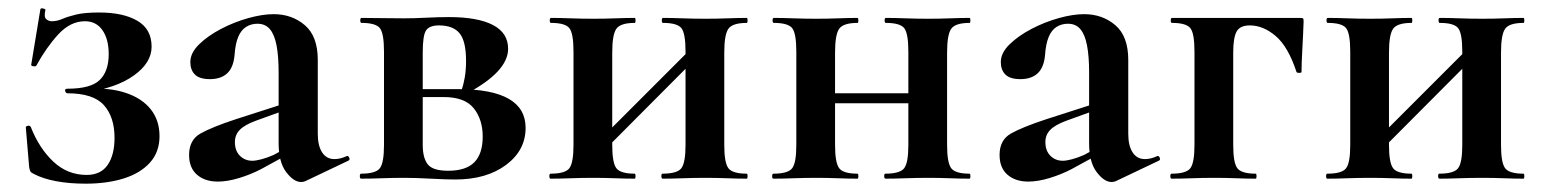

<svg xmlns="http://www.w3.org/2000/svg" viewBox="-20 -429 3710 461"><path d="M188 -9Q222 -9 238.5 -33Q255 -57 255 -98Q255 -148 229.5 -176.5Q204 -205 142 -205Q138 -205 136.5 -210.5Q135 -216 142 -216Q198 -216 219.5 -237Q241 -258 241 -299Q241 -335 226 -356.5Q211 -378 184 -378Q149 -378 120 -346.5Q91 -315 67 -271Q65 -269 59.5 -270Q54 -271 55 -274L77 -407Q78 -410 84 -408.5Q90 -407 89 -405Q85 -388 91 -383Q97 -378 104 -378Q117 -378 129.5 -383.5Q142 -389 162.5 -394Q183 -399 218 -399Q276 -399 310 -379Q344 -359 344 -317Q344 -278 301 -247.5Q258 -217 187 -208L189 -216Q243 -219 282 -206Q321 -193 342 -166.5Q363 -140 363 -102Q363 -64 340 -38.5Q317 -13 277 -0.5Q237 12 186 12Q146 12 114.5 6Q83 0 62 -11Q55 -14 53 -17.5Q51 -21 50 -28L42 -123Q42 -126 47 -127Q52 -128 54 -124Q74 -73 108 -41Q142 -9 188 -9Z M713 6Q709 8 703 8Q685 8 667 -16Q649 -40 649 -85V-255Q649 -294 644 -320Q639 -346 628 -359Q617 -372 598 -372Q583 -372 571 -364.5Q559 -357 552 -340.5Q545 -324 543 -295Q540 -266 525 -252.5Q510 -239 484 -239Q459 -239 448 -250Q437 -261 437 -280Q437 -302 458 -322.5Q479 -343 510.5 -359.5Q542 -376 576 -385.5Q610 -395 637 -395Q681 -395 712 -368.5Q743 -342 743 -285V-108Q743 -79 753.5 -63Q764 -47 783 -47Q797 -47 812 -54Q816 -56 818.5 -50.5Q821 -45 816 -43ZM503 7Q472 7 453 -9.5Q434 -26 434 -57Q434 -93 461.5 -108.5Q489 -124 547 -143L659 -179L663 -164L594 -139Q567 -129 555.5 -117Q544 -105 544 -88Q544 -67 556 -55Q568 -43 586 -43Q594 -43 607.5 -46.5Q621 -50 637 -57L692 -87L693 -70L607 -23Q582 -10 554 -1.5Q526 7 503 7Z M950 -385Q974 -385 1003.5 -386.5Q1033 -388 1058 -388Q1127 -388 1163.5 -369Q1200 -350 1200 -312Q1200 -257 1100 -204L1088 -212Q1093 -226 1096 -243.5Q1099 -261 1099 -283Q1099 -330 1083.5 -349Q1068 -368 1034 -368Q1011 -368 1003 -356Q995 -344 995 -303V-81Q995 -50 1007 -34.5Q1019 -19 1056 -19Q1099 -19 1119 -39.5Q1139 -60 1139 -101Q1139 -142 1117.5 -169Q1096 -196 1045 -196H954L953 -215H1080Q1242 -215 1242 -122Q1242 -68 1195 -33Q1148 2 1073 2Q1051 2 1014.5 0Q978 -2 950 -2Q922 -2 895.5 -1Q869 0 847 0Q844 0 844 -6Q844 -12 847 -12Q882 -12 892 -25Q902 -38 902 -81V-305Q902 -349 892 -361.5Q882 -374 848 -374Q845 -374 845 -380Q845 -386 848 -386Q869 -386 895.5 -385.5Q922 -385 950 -385Z M1399 -36 1381 -54 1652 -325 1670 -308ZM1357 -81V-305Q1357 -349 1347 -361.5Q1337 -374 1303 -374Q1300 -374 1300 -380Q1300 -386 1303 -386Q1324 -386 1350.4 -385Q1376.9 -384 1405 -384Q1432 -384 1458 -385Q1484.1 -386 1504 -386Q1506 -386 1506 -380Q1506 -374 1504 -374Q1470 -374 1460 -360Q1450 -346 1450 -303V-81Q1450 -38 1460 -25Q1470 -12 1504 -12Q1506 -12 1506 -6Q1506 0 1504 0Q1483 0 1457.5 -1Q1432 -2 1405 -2Q1376.7 -2 1350.1 -1Q1323.5 0 1302 0Q1299 0 1299 -6Q1299 -12 1302 -12Q1337 -12 1347 -25Q1357 -38 1357 -81ZM1626 -81V-305Q1626 -349 1616 -361.5Q1606 -374 1572 -374Q1569 -374 1569 -380Q1569 -386 1572 -386Q1593 -386 1619.4 -385Q1645.9 -384 1674 -384Q1701 -384 1727 -385Q1753.1 -386 1773 -386Q1775 -386 1775 -380Q1775 -374 1773 -374Q1739 -374 1729 -360Q1719 -346 1719 -303V-81Q1719 -38 1729 -25Q1739 -12 1773 -12Q1775 -12 1775 -6Q1775 0 1773 0Q1752 0 1726.5 -1Q1701 -2 1674 -2Q1645.8 -2 1618.7 -1Q1591.7 0 1571.4 0Q1568 0 1568 -6Q1568 -12 1570.5 -12Q1605.8 -12 1615.9 -25Q1626 -38 1626 -81Z M1937 -181V-205H2206V-181ZM1892 -81V-305Q1892 -349 1882 -361.5Q1872 -374 1838 -374Q1835 -374 1835 -380Q1835 -386 1838 -386Q1859 -386 1885.4 -385Q1911.9 -384 1940 -384Q1967 -384 1993 -385Q2019.1 -386 2039 -386Q2041 -386 2041 -380Q2041 -374 2039 -374Q2005 -374 1995 -360Q1985 -346 1985 -303V-81Q1985 -38 1995 -25Q2005 -12 2039 -12Q2041 -12 2041 -6Q2041 0 2039 0Q2018 0 1992.5 -1Q1967 -2 1940 -2Q1911.7 -2 1885.1 -1Q1858.5 0 1837 0Q1834 0 1834 -6Q1834 -12 1837 -12Q1872 -12 1882 -25Q1892 -38 1892 -81ZM2161 -81V-305Q2161 -349 2151 -361.5Q2141 -374 2107 -374Q2104 -374 2104 -380Q2104 -386 2107 -386Q2128 -386 2154.4 -385Q2180.9 -384 2209 -384Q2236 -384 2262 -385Q2288.1 -386 2308 -386Q2310 -386 2310 -380Q2310 -374 2308 -374Q2274 -374 2264 -360Q2254 -346 2254 -303V-81Q2254 -38 2264 -25Q2274 -12 2308 -12Q2310 -12 2310 -6Q2310 0 2308 0Q2287 0 2261.5 -1Q2236 -2 2209 -2Q2180.8 -2 2153.7 -1Q2126.7 0 2106.4 0Q2103 0 2103 -6Q2103 -12 2105.5 -12Q2140.8 -12 2150.9 -25Q2161 -38 2161 -81Z M2659 6Q2655 8 2649 8Q2631 8 2613 -16Q2595 -40 2595 -85V-255Q2595 -294 2590 -320Q2585 -346 2574 -359Q2563 -372 2544 -372Q2529 -372 2517 -364.5Q2505 -357 2498 -340.5Q2491 -324 2489 -295Q2486 -266 2471 -252.5Q2456 -239 2430 -239Q2405 -239 2394 -250Q2383 -261 2383 -280Q2383 -302 2404 -322.5Q2425 -343 2456.5 -359.5Q2488 -376 2522 -385.5Q2556 -395 2583 -395Q2627 -395 2658 -368.5Q2689 -342 2689 -285V-108Q2689 -79 2699.5 -63Q2710 -47 2729 -47Q2743 -47 2758 -54Q2762 -56 2764.5 -50.5Q2767 -45 2762 -43ZM2449 7Q2418 7 2399 -9.5Q2380 -26 2380 -57Q2380 -93 2407.5 -108.5Q2435 -124 2493 -143L2605 -179L2609 -164L2540 -139Q2513 -129 2501.5 -117Q2490 -105 2490 -88Q2490 -67 2502 -55Q2514 -43 2532 -43Q2540 -43 2553.5 -46.5Q2567 -50 2583 -57L2638 -87L2639 -70L2553 -23Q2528 -10 2500 -1.5Q2472 7 2449 7Z M3101 -386Q3108 -386 3109 -384.5Q3110 -383 3110 -377Q3109 -347 3107 -311.5Q3105 -276 3105 -256Q3105 -254 3099.5 -254Q3094 -254 3093 -256Q3073 -317 3043 -342.5Q3013 -368 2981 -368Q2957 -368 2949 -353Q2941 -338 2941 -303V-81Q2941 -38 2951 -25Q2961 -12 2995 -12Q2997 -12 2997 -6Q2997 0 2995 0Q2974 0 2948.5 -1Q2923 -2 2896 -2Q2868 -2 2841.5 -1Q2815 0 2793 0Q2790 0 2790 -6Q2790 -12 2793 -12Q2828 -12 2838 -25Q2848 -38 2848 -81V-305Q2848 -349 2838 -361.5Q2828 -374 2794 -374Q2791 -374 2791 -380Q2791 -386 2794 -386Z M3264 -36 3246 -54 3517 -325 3535 -308ZM3222 -81V-305Q3222 -349 3212 -361.5Q3202 -374 3168 -374Q3165 -374 3165 -380Q3165 -386 3168 -386Q3189 -386 3215.4 -385Q3241.9 -384 3270 -384Q3297 -384 3323 -385Q3349.1 -386 3369 -386Q3371 -386 3371 -380Q3371 -374 3369 -374Q3335 -374 3325 -360Q3315 -346 3315 -303V-81Q3315 -38 3325 -25Q3335 -12 3369 -12Q3371 -12 3371 -6Q3371 0 3369 0Q3348 0 3322.5 -1Q3297 -2 3270 -2Q3241.7 -2 3215.1 -1Q3188.5 0 3167 0Q3164 0 3164 -6Q3164 -12 3167 -12Q3202 -12 3212 -25Q3222 -38 3222 -81ZM3491 -81V-305Q3491 -349 3481 -361.5Q3471 -374 3437 -374Q3434 -374 3434 -380Q3434 -386 3437 -386Q3458 -386 3484.4 -385Q3510.9 -384 3539 -384Q3566 -384 3592 -385Q3618.1 -386 3638 -386Q3640 -386 3640 -380Q3640 -374 3638 -374Q3604 -374 3594 -360Q3584 -346 3584 -303V-81Q3584 -38 3594 -25Q3604 -12 3638 -12Q3640 -12 3640 -6Q3640 0 3638 0Q3617 0 3591.5 -1Q3566 -2 3539 -2Q3510.8 -2 3483.7 -1Q3456.7 0 3436.4 0Q3433 0 3433 -6Q3433 -12 3435.5 -12Q3470.8 -12 3480.9 -25Q3491 -38 3491 -81Z"/></svg>

Font: Cormorant Light
Style: Regular
Weight: 300
Designer: Christian Thalmann (Catharsis Fonts)
Foundry: Catharsis Fonts
Version: Version 4.000